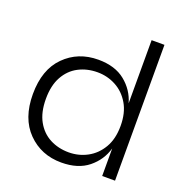

<svg xmlns="http://www.w3.org/2000/svg" viewBox="-133 -858 939 983"><g transform="rotate(20 336.5 -366.5)"><path d="M306 7Q196 7 123 -67Q50 -141 50 -273Q50 -407 123 -480Q196 -553 306 -553Q397 -553 452.5 -508Q508 -463 527 -396V-740H597V0H527V-150Q508 -83 452.5 -38Q397 7 306 7ZM324 -55Q378 -55 424.5 -80Q471 -105 499.5 -153.5Q528 -202 528 -273Q528 -344 499.5 -392.5Q471 -441 424.5 -466Q378 -491 324 -491Q267 -491 221 -467Q175 -443 148 -394.5Q121 -346 121 -273Q121 -200 148 -151.5Q175 -103 221 -79Q267 -55 324 -55Z"/></g></svg>

Font: Ulagadi Sans Light
Style: Regular
Weight: 300
Designer: Ninad Kale (Devanagari), Jonny Pinhorn (Latin)
Foundry: Indian Type Foundry
Version: Version 3.01;March 29, 2020;FontCreator 12.0.0.2522 64-bit; 